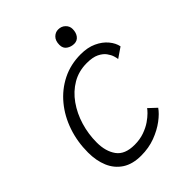

<svg xmlns="http://www.w3.org/2000/svg" viewBox="-204 -814 921 921"><g transform="rotate(-45 256.5 -353.0)"><path d="M428 -102.5Q412 -79 379.8 -54.8Q347.5 -30.5 303.8 -14Q260 2.5 208 2.5Q150 2.5 112.2 -22.2Q74.5 -47 56.2 -90.2Q38 -133.5 38 -188.5Q38 -261 60 -325.8Q82 -390.5 123 -440.2Q164 -490 220.8 -518.5Q277.5 -547 347 -547Q393 -547 427.2 -531.2Q461.5 -515.5 482.5 -490.2Q503.5 -465 508.5 -438.5L457.5 -403.5Q457 -410.5 452.5 -425.5Q448 -440.5 436 -457Q424 -473.5 400.5 -485Q377 -496.5 337 -496.5Q282.5 -496.5 239 -471Q195.5 -445.5 164.8 -402Q134 -358.5 117.8 -304.5Q101.5 -250.5 101.5 -193Q101.5 -133 129 -94.8Q156.5 -56.5 222.5 -56.5Q258.5 -56.5 288 -67Q317.5 -77.5 338.8 -92.2Q360 -107 373 -120.2Q386 -133.5 389 -139ZM354 -707.5Q376 -707.5 390.5 -693.5Q405 -679.5 405 -660Q405 -635.5 393 -619.8Q381 -604 360.5 -604Q339.5 -604 322.8 -615.5Q306 -627 306 -650.5Q306 -678.5 320.5 -693Q335 -707.5 354 -707.5Z"/></g></svg>

Font: Grandstander Thin ExtraLight
Style: Italic
Weight: 250
Italic angle: -15°
Version: Version 1.200